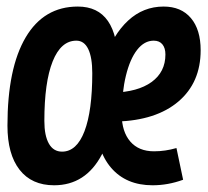

<svg xmlns="http://www.w3.org/2000/svg" viewBox="-20 -547 626 577"><path d="M442.9 -92.3Q476.6 -92.3 510.3 -102.1L530.3 -6.8Q484.9 9.8 438.5 9.8Q358.9 9.8 313.7 -43Q268.6 -95.7 268.6 -189.9Q268.6 -291.5 293.9 -367.2Q319.3 -442.9 365 -485.1Q410.6 -527.3 471.7 -527.3Q524.4 -527.3 553.7 -492.7Q583 -458 583 -396Q583 -298.8 516.1 -241.9Q449.2 -185.1 329.6 -181.6L319.3 -268.6Q394 -270.5 435.5 -300.5Q477.1 -330.6 477.1 -383.3Q477.1 -402.8 468 -413.8Q459 -424.8 441.9 -424.8Q413.6 -424.8 392.1 -397.2Q370.6 -369.6 358.4 -319.6Q346.2 -269.5 345.7 -203.1Q346.2 -150.9 371.6 -121.6Q397 -92.3 442.9 -92.3ZM142.6 9.8Q75.2 9.8 38.8 -36.9Q2.4 -83.5 2.4 -169.4Q2.4 -341.8 57.1 -434.6Q111.8 -527.3 213.9 -527.3Q334.5 -527.3 334.5 -353.5Q334.5 -174.3 285.9 -82.3Q237.3 9.8 142.6 9.8ZM166.5 -91.3Q210.4 -91.3 233.9 -152.6Q257.3 -213.9 257.3 -327.1Q257.3 -374.5 245.1 -399.7Q232.9 -424.8 209.5 -424.8Q163.1 -424.8 138.2 -362.3Q113.3 -299.8 113.3 -183.6Q113.3 -139.2 127 -115.2Q140.6 -91.3 166.5 -91.3Z"/></svg>

Font: Cascadia Mono Medium
Style: Italic
Weight: 500
Italic angle: -10°
Monospace: yes
Designer: Aaron Bell
Foundry: Saja Typeworks
Version: Version 2407.024